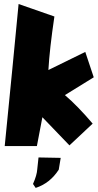

<svg xmlns="http://www.w3.org/2000/svg" viewBox="-20 -724 485 953"><path d="M250 -642.1Q226.1 -481 220.2 -376.5L403.3 -466.3L445.3 -340.3L302.2 -252Q365.7 -197.8 439.9 -110.4L324.7 -2.4L190.4 -142.1Q174.8 -64 163.1 1H3.4Q44.9 -415 72.3 -704.1ZM171.2 57.5 281.3 59.6 271.6 118.2Q228.2 185.5 157.1 208.7L143.8 189.1Q163 146.3 164.9 116.4Z"/></svg>

Font: Lapsus Pro (theguybrush.com)
Style: Bold
Weight: 700
Designer: Jose Roses
Version: Version 1.00 February 9, 2018, initial release